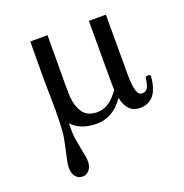

<svg xmlns="http://www.w3.org/2000/svg" viewBox="-123 -566 862 900"><g transform="rotate(-20 308.0 -115.5)"><path d="M600 -109Q591 14 501 14Q439 14 422 -65Q369 14 285 14Q246 14 214.5 2Q183 -10 163 -33V12Q163 36 175 96Q186 144 186 165Q186 191 172.5 207.5Q159 224 140 224Q116 224 103.5 206.5Q91 189 91 164Q91 149 97.5 119Q104 89 106 80Q118 26 120 8Q125 -42 125 -110V-139Q125 -170 124 -191L123 -287L124 -455H210L209 -207L210 -150Q213 -102 235 -69Q257 -36 308 -36Q368 -36 416 -108Q415 -119 415 -142V-452H500V-147Q501 -96 508.5 -71.5Q516 -47 535 -47Q553 -47 561.5 -61Q570 -75 574 -109Q575 -117 587 -117Q600 -117 600 -109Z"/></g></svg>

Font: Shippori Mincho Medium
Style: Regular
Weight: 500
Designer: FONTDASU
Foundry: FONTDASU / Google Inc. / but / Adobe
Version: Version 3.110; ttfautohint (v1.8.3)